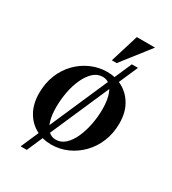

<svg xmlns="http://www.w3.org/2000/svg" viewBox="-197 -826 926 1031"><g transform="rotate(30 266.5 -310.0)"><path d="M96 100 393 -580H431L134 100ZM300 -479Q353 -479 397 -454.5Q441 -430 467.5 -383.5Q494 -337 494 -271Q494 -210 473 -158.5Q452 -107 415.5 -69.5Q379 -32 332 -11Q285 10 232 10Q180 10 135.5 -14.5Q91 -39 65 -86Q39 -133 39 -198Q39 -259 59.5 -310.5Q80 -362 116.5 -399.5Q153 -437 200.5 -458Q248 -479 300 -479ZM240 -25Q273 -25 298 -48Q323 -71 340.5 -109.5Q358 -148 367.5 -195.5Q377 -243 377 -292Q377 -338 367.5 -372Q358 -406 339 -425Q320 -444 293 -444Q260 -444 235 -421Q210 -398 192 -359.5Q174 -321 165 -273.5Q156 -226 156 -178Q156 -131 165.5 -97Q175 -63 194 -44Q213 -25 240 -25ZM456 -720 319 -545H289L343 -720Z"/></g></svg>

Font: Brygada 1918 SemiBold
Style: Italic
Weight: 600
Italic angle: -8°
Designer: Mateusz Machalski | Borys Kosmynka | Przemek Hoffer
Foundry: NIEPODLEGLA 2018
Version: Version 3.006